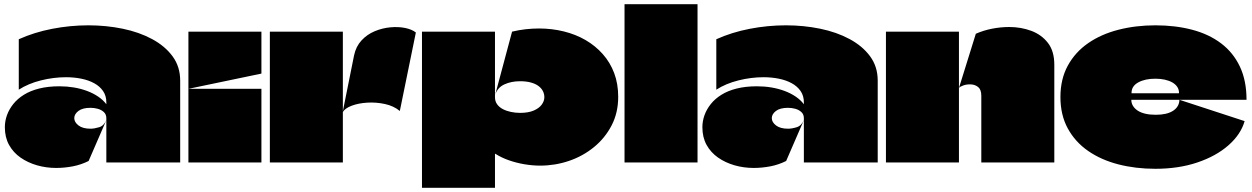

<svg xmlns="http://www.w3.org/2000/svg" viewBox="-20 -770 5936 910"><path d="M69 -584V-345Q114 -374 174 -389Q234 -404 293 -404Q331 -404 365.5 -397Q400 -390 426.5 -375.5Q453 -361 468.5 -338.5Q484 -316 484 -285Q484 -284 484 -282.5Q484 -281 484 -279.5Q484 -278 484 -276Q469 -296 445.5 -312Q422 -328 392.5 -339Q363 -350 330 -355.5Q297 -361 262 -361Q208 -361 166 -350.5Q124 -340 93.5 -321Q63 -302 43 -277Q23 -252 13 -224Q3 -196 3 -167Q3 -119 23 -83Q43 -47 77.5 -23Q112 1 155.5 13.5Q199 26 246 26Q285 26 324.5 18.5Q364 11 400 -7Q421 -56 442.5 -105Q464 -154 485 -203Q473 -174 450 -167Q427 -160 409 -160Q372 -160 352 -175.5Q332 -191 332 -210Q332 -229 351.5 -244Q371 -259 409 -259Q426 -259 443 -254.5Q460 -250 472 -239Q484 -228 484 -210Q484 -158 484 -105.5Q484 -53 484 0Q519 0 554 0Q589 0 624 0Q659 0 694 0Q729 0 764 0Q799 0 834 0Q834 -97 834 -194Q834 -291 834 -388Q834 -454 798 -503Q762 -552 700.5 -585Q639 -618 561 -634Q483 -650 399 -650Q313 -650 227.5 -633.5Q142 -617 69 -584Z M873 0Q873 -46 873 -91.5Q873 -137 873 -182.5Q873 -228 873 -273Q873 -292 873 -311Q873 -330 873 -349Q931 -349 988.5 -349Q1046 -349 1104 -349Q1162 -349 1219 -349Q1219 -291 1219 -233Q1219 -175 1219 -116.5Q1219 -58 1219 0ZM873 -349Q873 -417 873 -485Q873 -553 873 -620H1219Q1219 -587 1219 -554Q1219 -521 1219 -488Q1219 -455 1219 -422Q1219 -422 1218.5 -421.5Q1218 -421 1218 -421Q1132 -403 1045.5 -385Q959 -367 873 -349Z M1605 -620Q1605 -560 1605 -499.5Q1605 -439 1605 -378.5Q1605 -318 1605 -257Q1605 -193 1605 -129Q1605 -65 1605 0H1259Q1259 -99 1259 -198Q1259 -297 1259 -396Q1259 -452 1259 -508Q1259 -564 1259 -620ZM1604 -238 1658 -507Q1667 -550 1693.5 -578.5Q1720 -607 1756 -622Q1792 -637 1830 -640.5Q1868 -644 1900 -637.5Q1932 -631 1951 -616L1875 -244Q1846 -268 1804.5 -277Q1763 -286 1721 -283.5Q1679 -281 1647 -269Q1615 -257 1604 -238Z M2910 -311Q2910 -236 2879 -176Q2848 -116 2795.5 -73Q2743 -30 2677 -7.5Q2611 15 2540 15Q2504 15 2465.5 8.5Q2427 2 2391.5 -10.5Q2356 -23 2328 -41Q2328 -41 2327.5 -41Q2327 -41 2326.5 -41Q2326 -41 2326 -40.5Q2326 -40 2326 -40V120H1980Q1980 58 1980 -3.5Q1980 -65 1980 -126Q1980 -188 1980 -249.5Q1980 -311 1980 -372.5Q1980 -434 1980 -495.5Q1980 -557 1980 -620H2326Q2326 -567 2326 -516Q2326 -465 2326 -414Q2326 -363 2326 -309Q2326 -290 2336 -276Q2346 -262 2363 -253Q2380 -244 2401.5 -239.5Q2423 -235 2445 -235Q2484 -235 2509.5 -246Q2535 -257 2547.5 -274Q2560 -291 2560 -309Q2560 -325 2553 -338.5Q2546 -352 2532 -362.5Q2518 -373 2496 -379Q2474 -385 2445 -385Q2403 -385 2370.5 -370Q2338 -355 2327 -321L2407 -620Q2440 -628 2472 -631.5Q2504 -635 2535 -635Q2596 -635 2652.5 -621Q2709 -607 2755.5 -580Q2802 -553 2837 -513.5Q2872 -474 2891 -423.5Q2910 -373 2910 -311Z M2940 0Q2940 -80 2940 -159.5Q2940 -239 2940 -318.5Q2940 -398 2940 -477Q2940 -545 2940 -613.5Q2940 -682 2940 -750H3286Q3286 -708 3286 -666.5Q3286 -625 3286 -583Q3286 -438 3286 -292Q3286 -146 3286 0Z M3375 -584V-345Q3420 -374 3480 -389Q3540 -404 3599 -404Q3637 -404 3671.5 -397Q3706 -390 3732.5 -375.5Q3759 -361 3774.5 -338.5Q3790 -316 3790 -285Q3790 -284 3790 -282.5Q3790 -281 3790 -279.5Q3790 -278 3790 -276Q3775 -296 3751.5 -312Q3728 -328 3698.5 -339Q3669 -350 3636 -355.5Q3603 -361 3568 -361Q3514 -361 3472 -350.5Q3430 -340 3399.5 -321Q3369 -302 3349 -277Q3329 -252 3319 -224Q3309 -196 3309 -167Q3309 -119 3329 -83Q3349 -47 3383.5 -23Q3418 1 3461.5 13.5Q3505 26 3552 26Q3591 26 3630.5 18.5Q3670 11 3706 -7Q3727 -56 3748.5 -105Q3770 -154 3791 -203Q3779 -174 3756 -167Q3733 -160 3715 -160Q3678 -160 3658 -175.5Q3638 -191 3638 -210Q3638 -229 3657.5 -244Q3677 -259 3715 -259Q3732 -259 3749 -254.5Q3766 -250 3778 -239Q3790 -228 3790 -210Q3790 -158 3790 -105.5Q3790 -53 3790 0Q3825 0 3860 0Q3895 0 3930 0Q3965 0 4000 0Q4035 0 4070 0Q4105 0 4140 0Q4140 -97 4140 -194Q4140 -291 4140 -388Q4140 -454 4104 -503Q4068 -552 4006.5 -585Q3945 -618 3867 -634Q3789 -650 3705 -650Q3619 -650 3533.5 -633.5Q3448 -617 3375 -584Z M4631 0Q4631 -78 4631 -158Q4631 -238 4631 -316Q4631 -345 4616.5 -357Q4602 -369 4582 -370Q4562 -371 4545.5 -365Q4529 -359 4525 -353L4605 -610Q4641 -626 4682 -634Q4723 -642 4763 -642Q4819 -642 4867.5 -624Q4916 -606 4946.5 -567Q4977 -528 4977 -463V0ZM4179 0Q4179 -64 4179 -128.5Q4179 -193 4179 -257.5Q4179 -322 4179 -386Q4179 -445 4179 -503.5Q4179 -562 4179 -620Q4237 -620 4294.5 -620Q4352 -620 4410 -620Q4468 -620 4525 -620Q4525 -584 4525 -551.5Q4525 -519 4525 -486.5Q4525 -454 4525 -421.5Q4525 -389 4525 -353Q4525 -340 4525 -327.5Q4525 -315 4525 -301Q4525 -227 4525 -149Q4525 -71 4525 0Z M5458 -226Q5511 -226 5540 -245Q5569 -264 5570 -297L5879 -196Q5861 -133 5802.5 -81.5Q5744 -30 5655 0Q5566 30 5456 30Q5362 30 5280.5 9Q5199 -12 5137.5 -54.5Q5076 -97 5041 -161Q5006 -225 5006 -310Q5006 -395 5041 -459Q5076 -523 5137.5 -565.5Q5199 -608 5281 -629Q5363 -650 5456 -650Q5551 -650 5630.5 -629Q5710 -608 5767.5 -564.5Q5825 -521 5856.5 -454.5Q5888 -388 5888 -297H5343Q5343 -297 5342.5 -297Q5342 -297 5342 -297Q5342 -297 5342 -296Q5342 -281 5350 -268Q5358 -255 5372.5 -245.5Q5387 -236 5408.5 -231Q5430 -226 5458 -226ZM5456 -397Q5407 -397 5375 -379.5Q5343 -362 5343 -330Q5343 -329 5343 -328.5Q5343 -328 5343 -328Q5343 -328 5343.5 -328Q5344 -328 5344 -328H5567Q5568 -328 5568 -328.5Q5568 -329 5568 -330Q5568 -346 5559.5 -358.5Q5551 -371 5536 -379.5Q5521 -388 5500.5 -392.5Q5480 -397 5456 -397Z"/></svg>

Font: Climate Crisis
Style: Regular
Weight: 400
Version: Version 1.003